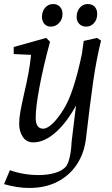

<svg xmlns="http://www.w3.org/2000/svg" viewBox="-27 -696 554 952"><path d="M164 172Q208 172 243.5 162Q279 152 298 132Q309 121 317.5 88Q326 55 328 8L337 -67Q342 -112 350 -173Q303 -87 247.5 -38.5Q192 10 138 10Q104 10 86 -17.5Q68 -45 68 -81Q68 -109 74 -142.5Q80 -176 92 -229Q120 -347 127 -424L41 -428V-463L202 -508L221 -489Q188 -367 169 -266Q150 -165 150 -112Q150 -58 187 -58Q207 -58 233.5 -83Q260 -108 289 -155Q338 -233 379 -428L388 -493L454 -508L474 -495Q451 -402 435.5 -295Q420 -188 399 -7Q390 65 353.5 120Q317 175 257 205.5Q197 236 119 236Q59 236 -7 217L22 148Q91 172 164 172ZM353 -612Q353 -639 368.5 -657.5Q384 -676 408 -676Q430 -676 442.5 -662.5Q455 -649 455 -627Q455 -599 439 -581.5Q423 -564 400 -564Q380 -564 366.5 -577Q353 -590 353 -612ZM181 -612Q181 -639 196.5 -657.5Q212 -676 237 -676Q257 -676 270 -662.5Q283 -649 283 -627Q283 -600 266 -582Q249 -564 225 -564Q206 -564 194 -576.5Q182 -589 181 -612Z"/></svg>

Font: Andada Pro
Style: Italic
Weight: 400
Italic angle: -7°
Designer: Carolina Giovagnoli
Foundry: Huerta Tipografica
Version: Version 3.005; ttfautohint (v1.8.4)